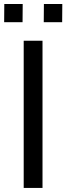

<svg xmlns="http://www.w3.org/2000/svg" viewBox="-21 -923 326 943"><path d="M95.4 -723H187.8V0H95.4ZM193.9 -814 194.6 -903.4H285L284.3 -814ZM-0.6 -814 0.1 -903.4H90.5L89.8 -814Z"/></svg>

Font: Public Sans Thin
Style: Regular
Weight: 100
Designer: The Public Sans project authors (U.S. Web Design System). Libre Franklin designed by Pablo Impallari and Rodrigo Fuenzal
Version: Version 1.008